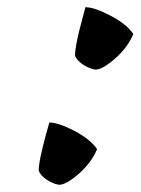

<svg xmlns="http://www.w3.org/2000/svg" viewBox="-20 -472 388 530"><path d="M143.1 38.1Q126.5 35.6 108.9 23.9Q91.3 12.2 86.9 -1Q86.9 -15.6 92.3 -41.3Q97.7 -66.9 106.7 -99.9Q115.7 -132.8 116.2 -133.8Q141.6 -133.8 186 -110.4Q230.5 -86.9 248 -60.1Q231.9 -22.5 197.3 7.8Q162.6 38.1 143.1 38.1ZM243.2 -279.8Q226.6 -282.2 209 -293.9Q191.4 -305.7 187 -318.8Q187 -330.6 190.9 -351.1Q194.8 -371.6 199 -388.4Q203.1 -405.3 209 -426.5Q214.8 -447.8 215.8 -452.1Q240.7 -452.1 285.6 -428.5Q330.6 -404.8 348.1 -377.9Q332 -340.3 297.4 -310.1Q262.7 -279.8 243.2 -279.8Z"/></svg>

Font: Kaushan Script
Style: Regular
Weight: 400
Designer: Pablo Impallari
Foundry: Pablo Impallari
Version: Version 1.002